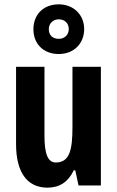

<svg xmlns="http://www.w3.org/2000/svg" viewBox="-20 -855 541 885"><path d="M251 -606C321 -606 368 -655 368 -721C368 -787 319 -835 251 -835C180 -835 134 -788 134 -720C134 -653 180 -606 251 -606ZM251 -676C221 -676 205 -694 205 -721C205 -747 225 -766 251 -766C279 -766 297 -747 297 -721C297 -694 277 -676 251 -676ZM445 -547H314V-269C314 -164 301 -106 237 -106C200 -106 185 -147 185 -229V-547H54V-191C54 -65 102 10 199 10C255 10 295 -17 320 -70H327L342 0H445Z"/></svg>

Font: Noto Sans Georgian ExtraCondensed Bold
Style: Regular
Weight: 700
Width: 2
Designer: Monotype Design Team, Akaki Razmadze
Foundry: Google LLC
Version: Version 2.005